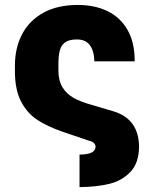

<svg xmlns="http://www.w3.org/2000/svg" viewBox="-20 -557 619 772"><path d="M364.3 32.2Q363.3 23.9 357.7 18.1Q352.1 12.2 337.9 8.8L231.4 -27.3Q170.9 -48.3 130.1 -75Q89.4 -101.6 64.7 -148.9Q40 -196.3 40 -270.5V-293Q40 -363.8 68.6 -418.9Q97.2 -474.1 154.1 -505.6Q210.9 -537.1 293 -537.1Q361.3 -537.1 412.8 -512Q464.4 -486.8 493.2 -436Q522 -385.3 521.5 -310.5H359.4Q358.4 -352.5 341.3 -375.5Q324.2 -398.4 289.1 -398.4Q258.3 -398.4 242.2 -387Q226.1 -375.5 220.5 -354Q214.8 -332.5 214.8 -297.9V-274.4Q214.8 -232.9 231.2 -206.1Q247.6 -179.2 276.6 -163.1Q305.7 -147 350.6 -134.8L439.5 -108.4Q537.6 -77.1 539.1 32.2Q538.6 98.1 504.6 134Q470.7 169.9 418.9 182.4Q367.2 194.8 299.8 195.3V64.5Q331.1 64.5 347.4 56.9Q363.8 49.3 364.3 32.2Z"/></svg>

Font: Pretendard JP Black
Style: Regular
Weight: 900
Designer: Base glyphs from Inter by Rasmus Andersson; Hangeul glyphs from Noto Sans CJK(Source Han Sans) by Jang Soo-young and Kan
Foundry: Kil Hyung-jin
Version: Version 1.309